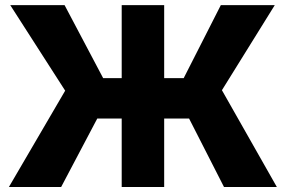

<svg xmlns="http://www.w3.org/2000/svg" viewBox="-20 -748 1142 768"><path d="M15.6 0 240.7 -385.3 21 -727.5H238.3L392.6 -435.5H466.8V-727.5H636.7V-435.5H714.8L863.3 -727.5H1079.1L867.7 -387.2L1087.4 0H876L736.3 -273.9H636.7V0H466.8V-273.9H369.1L224.6 0Z"/></svg>

Font: Inter Tight ExtraBold
Style: Regular
Weight: 800
Designer: Rasmus Andersson
Foundry: rsms
Version: Version 3.004; ttfautohint (v1.8.4.7-5d5b)